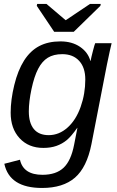

<svg xmlns="http://www.w3.org/2000/svg" viewBox="-20 -748 596 976"><path d="M193.8 207.5Q28.3 207.5 2 84.5L81.5 64Q98.6 140.6 195.8 140.6Q265.1 140.6 303.2 104.7Q341.3 68.8 356.9 -13.2L373.5 -98.1H372.6Q342.3 -54.7 319.1 -35.6Q295.9 -16.6 266.8 -6.3Q237.8 3.9 200.2 3.9Q125.5 3.9 79.8 -45.2Q34.2 -94.2 34.2 -175.3Q34.2 -240.2 52.5 -315.4Q70.8 -390.6 102.5 -440.4Q134.3 -490.2 179.7 -513.9Q225.1 -537.6 287.1 -537.6Q346.2 -537.6 387 -509.8Q427.7 -481.9 439.5 -438H440.4Q443.8 -456.1 452.6 -490Q461.4 -523.9 463.9 -528.3H547.4L538.1 -488.3L523.4 -418.9L444.8 -15.1Q421.4 103 360.8 155.3Q300.3 207.5 193.8 207.5ZM126.5 -182.1Q126.5 -123 152.1 -92Q177.7 -61 227.5 -61Q280.3 -61 323.2 -99.4Q366.2 -137.7 389.9 -204.6Q413.6 -271.5 413.6 -343.8Q413.6 -404.8 382.3 -438.7Q351.1 -472.7 296.4 -472.7Q252.4 -472.7 223.1 -454.6Q193.8 -436.5 173.8 -397.9Q153.8 -359.4 140.1 -295.2Q126.5 -231 126.5 -182.1ZM355 -586.4H255.4L167 -718.3L168.9 -728H216.3L313.5 -645.5H314.5L437.5 -728H492.2L490.2 -718.3Z"/></svg>

Font: Liberation Sans
Style: Italic
Weight: 400
Italic angle: -12°
Designer: Steve Matteson
Foundry: Ascender Corporation
Version: Version 2.1.5